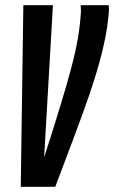

<svg xmlns="http://www.w3.org/2000/svg" viewBox="-20 -720 440 740"><path d="M193 0H60L70 -700H184L150 -113Q188 -231 213.5 -315Q239 -399 255.5 -461.5Q272 -524 280.5 -574.5Q289 -625 292 -676Q292 -686 291 -700H399Q400 -692 400 -684.5Q400 -677 399 -669Q395 -622 386 -575.5Q377 -529 362 -475Q347 -421 324 -354Q301 -287 268.5 -200.5Q236 -114 193 0Z"/></svg>

Font: Georama ExtraCondensed SemiBold
Style: Italic
Weight: 600
Width: 2
Italic angle: -9°
Designer: Jean-Baptiste Levee
Foundry: Production Type
Version: Version 1.000